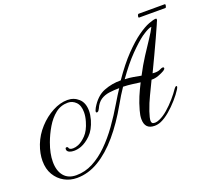

<svg xmlns="http://www.w3.org/2000/svg" viewBox="-138 -890 1369 1223"><g transform="rotate(-20 546.5 -278.5)"><path d="M1007 -621Q1005 -617 1002.5 -611.5Q1000 -606 997 -598Q990 -583 981 -562.5Q972 -542 961 -518Q940 -472 914.5 -418Q889 -364 866 -316Q871 -316 874.5 -315.5Q878 -315 882 -315Q906 -315 920 -323Q932 -329 938 -329Q947 -329 947 -322Q947 -315 935 -307Q920 -298 895 -288.5Q870 -279 846 -280Q823 -231 802.5 -189.5Q782 -148 764 -96Q750 -54 750 -36Q750 -26 755 -20.5Q760 -15 774 -15Q787 -15 805 -23Q833 -35 863 -61Q893 -87 920 -118Q947 -149 964 -175Q973 -188 980 -188Q984 -188 984 -183Q984 -178 976 -165Q959 -138 930.5 -105.5Q902 -73 870 -46Q838 -19 808 -6Q786 3 765 3Q699 3 699 -66Q699 -91 708 -122Q721 -169 737 -207Q753 -245 775 -288Q744 -292 718.5 -295.5Q693 -299 660 -300Q645 -278 629.5 -253Q614 -228 599 -201Q539 -95 473 -17.5Q407 60 335.5 103Q264 146 187 146Q141 146 102 124.5Q63 103 39.5 63.5Q16 24 16 -31Q16 -55 21 -81.5Q26 -108 37 -137Q59 -194 101.5 -240.5Q144 -287 196 -314.5Q248 -342 297 -342Q341 -342 372.5 -313.5Q404 -285 404 -230Q404 -204 395 -171Q377 -110 344 -77.5Q311 -45 277 -32Q252 -23 228 -23Q211 -23 198.5 -28Q186 -33 182 -43Q181 -46 181 -50Q181 -61 190 -61Q199 -61 201 -50Q202 -47 208.5 -43.5Q215 -40 228 -40Q236 -40 245 -42Q254 -44 264 -48Q290 -59 317.5 -87.5Q345 -116 361 -171Q371 -204 371 -233Q371 -279 348 -302Q325 -325 294 -325Q246 -325 209.5 -296Q173 -267 146 -221.5Q119 -176 101 -127Q76 -59 76 -3Q76 58 105 93Q134 128 189 128Q248 128 301.5 100Q355 72 404 24Q453 -24 497 -85.5Q541 -147 581 -215Q595 -238 608 -259.5Q621 -281 634 -300Q598 -300 565.5 -295.5Q533 -291 508 -274.5Q483 -258 467 -221Q464 -216 460.5 -210.5Q457 -205 452 -204Q451 -204 450.5 -203.5Q450 -203 449 -203Q442 -203 442 -211Q442 -213 444 -219Q446 -225 451 -234Q490 -301 545.5 -322.5Q601 -344 660 -343Q722 -433 777 -490Q832 -547 877 -579Q922 -611 955 -623.5Q988 -636 1004 -636Q1009 -636 1009 -631Q1009 -625 1007 -621ZM960 -597Q951 -597 936.5 -590Q922 -583 909 -574.5Q896 -566 890 -562Q852 -534 799.5 -480.5Q747 -427 686 -341Q719 -340 743 -335.5Q767 -331 795 -326Q826 -386 859 -437Q892 -488 919.5 -529Q947 -570 960 -597ZM906 -679Q903 -679 903 -685Q903 -690 905.5 -696.5Q908 -703 912 -703H1090Q1093 -703 1093 -697Q1093 -692 1090.5 -685.5Q1088 -679 1086 -679Z"/></g></svg>

Font: Gwendolyn
Style: Bold
Weight: 700
Designer: Robert E. Leuschke
Foundry: Robert E. Leuschke
Version: Version 1.010; ttfautohint (v1.8.3)